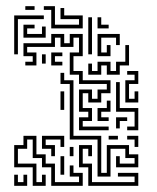

<svg xmlns="http://www.w3.org/2000/svg" viewBox="-20 -596 509 622"><path d="M62 -564V-576H92V-564ZM146 -504V-564H122V-576H158V-516H236V-534H176V-570H188V-546H248V-504ZM26 -420V-546H122V-534H38V-420ZM266 -420V-540H278V-420ZM296 -504V-540H308V-516H332V-504ZM56 -474V-516H92V-504H68V-486H116V-510H128V-474ZM236 -174V-216H266V-234H236V-306H278V-276H296V-306H326V-324H236V-354H206V-426H236V-474H218V-444H176V-474H158V-444H68V-426H98V-384H62V-396H86V-414H56V-456H146V-486H188V-456H206V-486H248V-414H218V-366H248V-336H338V-294H308V-264H266V-294H248V-246H278V-204H248V-186H332V-174ZM296 -414V-486H368V-450H356V-474H308V-426H326V-450H338V-414ZM266 -354V-390H278V-366H296V-396H338V-366H356V-396H386V-450H398V-384H368V-354H326V-384H308V-354ZM146 -384V-426H182V-414H158V-396H182V-384ZM116 -390V-420H128V-390ZM386 -264V-336H416V-354H392V-366H428V-324H398V-276H416V-300H428V-264ZM296 -24V-144H206V-324H176V-360H188V-336H218V-156H308V-36H326V-126H398V-96H428V-54H356V-90H368V-66H416V-84H386V-114H338V-24ZM392 -174V-186H416V-234H356V-330H368V-246H428V-174ZM176 -240V-300H188V-240ZM296 -204V-246H326V-270H338V-234H308V-216H332V-204ZM356 -180V-216H392V-204H368V-180ZM86 6V-54H26V-126H56V-156H98V-96H128V-66H158V-6H236V-24H206V-60H218V-36H248V6H146V-54H116V-84H86V-144H68V-114H38V-66H98V-6H116V-30H128V6ZM146 -90V-114H116V-156H188V-120H176V-144H128V-126H158V-90ZM332 -144V-156H362V-144ZM416 -120V-144H392V-156H428V-120ZM266 6V-54H236V-126H278V-90H266V-114H248V-66H278V-6H416V-24H362V-36H428V6ZM206 -90V-120H218V-90ZM176 -30V-90H188V-30ZM26 6V-30H38V-6H56V-30H68V6Z"/></svg>

Font: Rubik Maze
Style: Regular
Weight: 400
Designer: Hubert and Fischer, NaN
Foundry: Hubert and Fischer, NaN
Version: Version 2.200